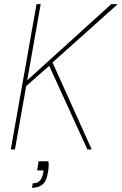

<svg xmlns="http://www.w3.org/2000/svg" viewBox="-20 -720 587 925"><path d="M32 0 156 -700H176L111 -333L516 -700H547L233 -419L422 0H401L217 -403L106 -305L52 0ZM134 185 138 163Q162 163 173 149.5Q184 136 188 113L190 101H159L166 57H213Q215 66 214.5 80Q214 94 211 111Q203 157 182 171Q161 185 134 185Z"/></svg>

Font: DM Sans 9pt Thin
Style: Italic
Weight: 250
Italic angle: -10°
Version: Version 4.004;gftools[0.9.30]